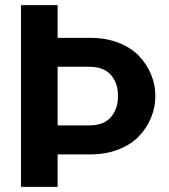

<svg xmlns="http://www.w3.org/2000/svg" viewBox="-20 -730 660 750"><path d="M205.1 0H62V-710H205.1V-582H335Q394 -582 442.9 -563Q491.7 -543.9 522.5 -512Q553.2 -480 570.1 -439.5Q586.9 -398.9 586.9 -355Q586.9 -311 570.1 -270.3Q553.2 -229.5 522.5 -197.5Q491.7 -165.5 442.9 -146.2Q394 -127 335 -127H205.1ZM205.1 -469.2V-240.2H329.1Q384.8 -240.2 412.8 -272Q440.9 -303.7 440.9 -355Q440.9 -406.2 412.8 -437.7Q384.8 -469.2 329.1 -469.2Z"/></svg>

Font: LT Superior
Style: Bold
Weight: 400
Designer: Daniel Lyons
Foundry: LyonsType
Version: Version 1.000